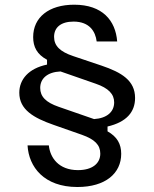

<svg xmlns="http://www.w3.org/2000/svg" viewBox="-20 -682 640 796"><path d="M300.8 93.3C418.3 93.3 482.5 35.8 482.5 -44.2C482.5 -85 465.8 -115 425.8 -137.5V-157.5C504.2 -175.8 540 -217.5 540 -275.8C540 -348.3 484.2 -381.7 400.8 -410L284.2 -449.2C229.2 -467.5 204.2 -491.7 204.2 -529.2C204.2 -568.3 232.5 -592.5 285 -592.5C350.8 -592.5 375.8 -551.7 380.8 -510H465.8C459.2 -596.7 405 -662.5 287.5 -662.5C182.5 -662.5 117.5 -610 117.5 -528.3C117.5 -487.5 133.3 -456.7 175 -434.2V-414.2C98.3 -398.3 60 -352.5 60 -297.5C60 -227.5 119.2 -193.3 202.5 -164.2L319.2 -123.3C373.3 -104.2 395.8 -80.8 395.8 -45C395.8 -4.2 362.5 23.3 303.3 23.3C222.5 23.3 187.5 -29.2 182.5 -79.2H94.2C99.2 10 162.5 93.3 300.8 93.3ZM223.3 -239.2C170 -257.5 146.7 -281.7 146.7 -317.5C146.7 -356.7 176.7 -383.3 230.8 -385.8L376.7 -335C430 -316.7 453.3 -291.7 453.3 -257.5C453.3 -218.3 423.3 -191.7 370 -188.3Z"/></svg>

Font: Familjen Grotesk
Style: Regular
Weight: 400
Designer: Anders Wikstroem, Jonas Baeckman, Matilda Gysing, Kristian Moeller
Foundry: Familjen STHLM AB
Version: Version 2.000